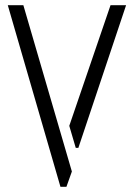

<svg xmlns="http://www.w3.org/2000/svg" viewBox="-20 -720 515 740"><path d="M213 0 10 -700H70L257 -59L236 0ZM272 -150 247 -235 406 -700H466L282 -150Z"/></svg>

Font: Stick No Bills Light
Style: Regular
Weight: 300
Version: Version 2.000